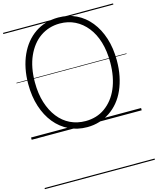

<svg xmlns="http://www.w3.org/2000/svg" viewBox="-188 -1080 1352 1645"><g transform="rotate(-15 488.0 -257.5)"><path d="M490 19Q402 19 329.5 -16Q257 -51 205 -115Q153 -179 124 -268.5Q95 -358 95 -468Q95 -540 108 -604.5Q121 -669 145.5 -723Q170 -777 204.5 -819.5Q239 -862 283 -892Q327 -922 379 -937.5Q431 -953 490 -953Q577 -953 648.5 -918.5Q720 -884 772 -819.5Q824 -755 852.5 -666Q881 -577 881 -468Q881 -395 868 -330.5Q855 -266 831 -211.5Q807 -157 772 -114.5Q737 -72 693.5 -42.5Q650 -13 599 3Q548 19 490 19ZM490 -35Q538 -35 581.5 -48Q625 -61 662 -87.5Q699 -114 728.5 -151Q758 -188 779 -236.5Q800 -285 811 -343Q822 -401 822 -468Q822 -568 798 -647.5Q774 -727 729 -783.5Q684 -840 623.5 -870Q563 -900 490 -900Q440 -900 396.5 -886.5Q353 -873 315.5 -847Q278 -821 248.5 -783.5Q219 -746 197.5 -698Q176 -650 165 -592Q154 -534 154 -468Q154 -367 179 -287.5Q204 -208 248.5 -151Q293 -94 354.5 -64.5Q416 -35 490 -35ZM0 428H976V438H0ZM0 -20H976V0H0ZM0 -505H976V-500H0ZM0 -948H976V-938H0Z"/></g></svg>

Font: Playwrite US Modern Guides
Style: Regular
Weight: 400
Designer: Veronika Burian, José Scaglione
Foundry: TypeTogether
Version: Version 1.003